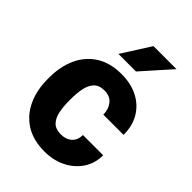

<svg xmlns="http://www.w3.org/2000/svg" viewBox="-221 -851 962 962"><g transform="rotate(45 260.5 -370.0)"><path d="M271.5 -108.9Q308.1 -108.9 330.1 -129.2Q352.1 -149.4 352.1 -185.1H495.6Q495.6 -127.4 466.1 -83.5Q436.5 -39.6 386.7 -14.9Q336.9 9.8 274.4 9.8Q192.4 9.8 137.9 -25.6Q83.5 -61 56.2 -121.6Q28.8 -182.1 28.8 -257.8V-270.5Q28.8 -346.2 55.9 -406.7Q83 -467.3 137.7 -502.7Q192.4 -538.1 273.9 -538.1Q339.4 -538.1 389.2 -512.9Q439 -487.8 467.3 -441.2Q495.6 -394.5 495.6 -329.6H352.1Q352.1 -367.2 331.5 -393.3Q311 -419.4 270.5 -419.4Q233.4 -419.4 214.1 -398.7Q194.8 -377.9 188.2 -344Q181.6 -310.1 181.6 -270.5V-257.8Q181.6 -217.8 188.2 -183.8Q194.8 -149.9 214.1 -129.4Q233.4 -108.9 271.5 -108.9ZM190.4 -598.1 287.1 -750H450.2L314.9 -598.1Z"/></g></svg>

Font: Vazirmatn RD ExtraBold
Style: Regular
Weight: 800
Designer: Saber Rastikerdar
Foundry: Saber Rastikerdar
Version: Version 32.102